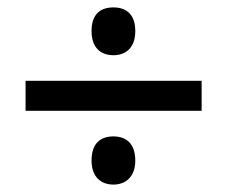

<svg xmlns="http://www.w3.org/2000/svg" viewBox="-20 -611 615 518"><path d="M286 -462C318 -462 345 -481 345 -527C345 -575 318 -591 286 -591C253 -591 227 -575 227 -527C227 -481 253 -462 286 -462ZM49 -312H524V-393H49ZM286 -113C318 -113 345 -133 345 -178C345 -226 318 -243 286 -243C253 -243 227 -226 227 -178C227 -133 253 -113 286 -113Z"/></svg>

Font: Noto Sans Lao UI Med
Style: Regular
Weight: 500
Designer: Monotype Design Team
Foundry: Monotype Imaging Inc.
Version: Version 2.000